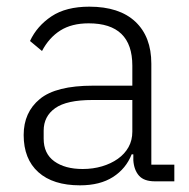

<svg xmlns="http://www.w3.org/2000/svg" viewBox="-20 -544 567 576"><path d="M445 0Q412 0 397 -17Q382 -34 380 -63V-81H375Q358 -38 319 -13Q280 12 220 12Q139 12 95 -27.5Q51 -67 51 -139Q51 -207 99.5 -247Q148 -287 259 -287H377V-347Q377 -474 246 -474Q195 -474 161 -452.5Q127 -431 106 -391L70 -421Q91 -466 134.5 -495Q178 -524 248 -524Q338 -524 386 -479Q434 -434 434 -353V-50H503V0ZM228 -37Q259 -37 286 -45Q313 -53 333.5 -67.5Q354 -82 365.5 -102.5Q377 -123 377 -149V-244H257Q180 -244 145.5 -219.5Q111 -195 111 -152V-128Q111 -83 143 -60Q175 -37 228 -37Z"/></svg>

Font: IBM Plex Thai Light
Style: Regular
Weight: 300
Designer: Mike Abbink, Paul van der Laan, Pieter van Rosmalen, Ben Mitchell, Mark Frömberg
Foundry: Bold Monday
Version: Version 1.0